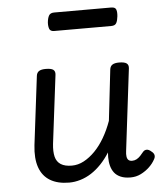

<svg xmlns="http://www.w3.org/2000/svg" viewBox="-55 -819 756 886"><g transform="rotate(-5 323.0 -376.5)"><path d="M230 17Q177 17 142 -4Q107 -25 92.5 -66.5Q78 -108 85 -169L124 -487Q126 -502 136.5 -508.5Q147 -515 167 -515Q193 -515 202.5 -507.5Q212 -500 210 -484L171 -168Q167 -132 173 -108Q179 -84 198 -72Q217 -60 249 -60Q278 -60 305 -74.5Q332 -89 356.5 -114Q381 -139 401.5 -174Q422 -209 437 -251L464 -487Q466 -502 476.5 -508.5Q487 -515 507 -515Q532 -515 542 -507.5Q552 -500 550 -484L504 -105Q502 -91 503.5 -80Q505 -69 511 -63.5Q517 -58 528 -58Q539 -58 548.5 -63Q558 -68 566.5 -77Q575 -86 582 -95Q589 -103 599 -103Q609 -103 620 -93Q631 -85 633 -75.5Q635 -66 629 -56Q619 -37 601.5 -20.5Q584 -4 562 7Q540 18 514 18Q487 18 468.5 10Q450 2 439.5 -11.5Q429 -25 424 -43.5Q419 -62 419 -84L420 -106Q401 -76 379 -53Q357 -30 333 -14.5Q309 1 282.5 9Q256 17 230 17ZM222 -686Q204 -686 199.5 -698Q195 -710 196 -728Q198 -748 204.5 -759.5Q211 -771 229 -771H493Q512 -771 516 -759Q520 -747 518 -728Q516 -709 510 -697.5Q504 -686 486 -686Z"/></g></svg>

Font: Playwrite GB J
Style: Italic
Weight: 400
Italic angle: -7.01216°
Designer: Veronika Burian, José Scaglione
Foundry: TypeTogether
Version: Version 1.002